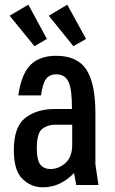

<svg xmlns="http://www.w3.org/2000/svg" viewBox="-20 -789 489 819"><path d="M39 -149Q39 -249 89 -287Q138 -324 213 -324H287Q287 -367 283.5 -395.5Q280 -424 271.5 -441Q263 -458 250 -465Q237 -472 219 -472Q192 -472 177 -453Q162 -434 155 -382H58Q71 -473 110 -512Q149 -551 219 -551Q310 -551 348.5 -492Q387 -433 387 -305V-88L400 0H305L296 -51Q237 10 163 10Q112 10 76 -26Q39 -60 39 -149ZM214 -257Q184 -257 161 -240Q137 -222 137 -157Q137 -105 152.5 -86.5Q168 -68 195 -68Q231 -68 259.5 -94Q288 -120 288 -171V-257ZM347 -623 293 -592 188 -722 267 -769ZM180 -623 127 -592 21 -722 101 -769Z"/></svg>

Font: Medium
Style: Regular
Weight: 500
Designer: Fernando Haro
Foundry: deFharo
Version: Version 1.787